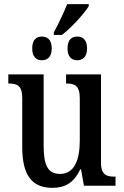

<svg xmlns="http://www.w3.org/2000/svg" viewBox="-20 -894 598 924"><path d="M239 -738V-726H278C324 -760 387 -831 407 -864V-874H303C289 -837 261 -778 239 -738ZM182 -604C207 -604 229 -619 229 -661C229 -704 207 -718 182 -718C156 -718 135 -704 135 -661C135 -619 156 -604 182 -604ZM352 -604C377 -604 399 -619 399 -661C399 -704 377 -718 352 -718C326 -718 305 -704 305 -661C305 -619 326 -604 352 -604ZM232 10C290 10 334 -11 366 -79H370L384 0H536V-44H531C495 -44 466 -51 466 -111V-536H298V-492H301C337 -492 364 -484 364 -421V-218C364 -121 336 -57 269 -57C207 -57 190 -104 190 -195V-536H20V-492H23C62 -492 87 -482 87 -424V-186C87 -49 135 10 232 10Z"/></svg>

Font: Noto Serif Condensed Medium
Style: Regular
Weight: 500
Width: 3
Designer: Monotype Design Team
Foundry: Monotype Imaging Inc.
Version: Version 2.015